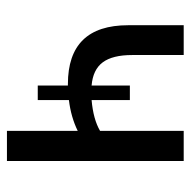

<svg xmlns="http://www.w3.org/2000/svg" viewBox="-18 -544 562 567"><g transform="rotate(90 263.5 -261.0)"><path d="M367 -522H456V0H367V-209Q326 -189 276 -183V-91H233V-180H229Q55 -180 55 -358V-522H143V-370Q143 -312 164.5 -283Q186 -254 233 -250V-363H276V-250Q333 -255 367 -275Z"/></g></svg>

Font: Raleway-v4020 Medium
Style: Regular
Weight: 500
Designer: Matt McInerney, Pablo Impallari, Rodrigo Fuenzalida
Foundry: Matt McInerney, Pablo Impallari, Rodrigo Fuenzalida
Version: Version 4.020;PS 004.020;hotconv 1.0.88;makeotf.lib2.5.64775